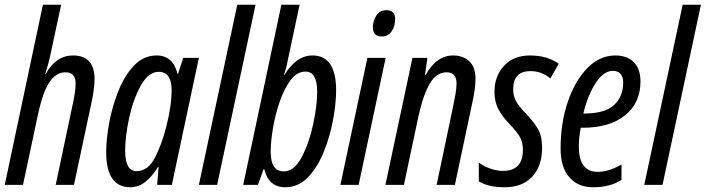

<svg xmlns="http://www.w3.org/2000/svg" viewBox="-20 -780 2977 810"><path d="M77 0 140 -296Q160 -390 188 -432.5Q216 -475 256 -475Q299 -475 299 -428Q299 -406 294.5 -379.5Q290 -353 284 -327L215 0H292L364 -338Q370 -364 374.5 -393.5Q379 -423 379 -445Q379 -546 288 -546Q216 -546 173 -468H171Q178 -491 184.5 -514.5Q191 -538 195 -560L238 -760H161L0 0Z M508 -144Q508 -205 525 -283Q542 -361 574 -419Q606 -477 650 -477Q704 -477 704 -399Q704 -332 680 -240Q663 -173 634 -115.5Q605 -58 556 -58Q508 -58 508 -144ZM647 -76H649L643 0H705L819 -536H753L731 -468H729Q710 -546 641 -546Q586 -546 546 -504Q506 -462 480 -397.5Q454 -333 441 -263.5Q428 -194 428 -138Q428 10 530 10Q565 10 593.5 -13Q622 -36 647 -76Z M896 0 1058 -760H981L819 0Z M1398 -399Q1398 -546 1298 -546Q1230 -546 1180 -464H1178Q1183 -479 1187 -493.5Q1191 -508 1193 -521L1244 -760H1167L1006 0H1068L1092 -66H1095Q1113 10 1184 10Q1239 10 1279.5 -32.5Q1320 -75 1346 -139.5Q1372 -204 1385 -274Q1398 -344 1398 -399ZM1122 -140Q1122 -182 1131.5 -239Q1141 -296 1160 -351Q1179 -406 1206 -442Q1233 -478 1269 -478Q1318 -478 1318 -393Q1318 -334 1301 -255Q1284 -176 1252.5 -116.5Q1221 -57 1177 -57Q1122 -57 1122 -140Z M1647 -700Q1647 -737 1610 -737Q1582 -737 1567.5 -714Q1553 -691 1553 -665Q1553 -626 1591 -626Q1617 -626 1632 -647.5Q1647 -669 1647 -700ZM1493 0 1607 -536H1530L1416 0Z M1684 0 1745 -288Q1765 -379 1793 -427Q1821 -475 1864 -475Q1906 -475 1906 -428Q1906 -409 1901.5 -383Q1897 -357 1892 -333L1822 0H1899L1972 -344Q1978 -370 1982 -397.5Q1986 -425 1986 -446Q1986 -498 1959.5 -522Q1933 -546 1892 -546Q1821 -546 1776 -464H1773L1783 -536H1720L1606 0Z M2267 -156Q2267 -206 2249.5 -236Q2232 -266 2194 -306Q2165 -336 2155 -357Q2145 -378 2145 -404Q2145 -480 2218 -480Q2265 -480 2302 -449L2337 -511Q2289 -546 2216 -546Q2146 -546 2106 -502Q2066 -458 2066 -393Q2066 -351 2082.5 -319.5Q2099 -288 2131 -255Q2164 -221 2175 -198.5Q2186 -176 2186 -148Q2186 -59 2102 -59Q2075 -59 2046.5 -69.5Q2018 -80 2000 -94V-15Q2039 10 2109 10Q2184 10 2225.5 -35Q2267 -80 2267 -156Z M2602 -21V-86Q2548 -55 2502 -55Q2422 -55 2422 -162Q2422 -201 2430 -241H2437Q2552 -241 2617 -293.5Q2682 -346 2682 -436Q2682 -490 2653.5 -518Q2625 -546 2576 -546Q2510 -546 2458 -493Q2406 -440 2375.5 -350.5Q2345 -261 2345 -153Q2345 -75 2381.5 -32.5Q2418 10 2482 10Q2553 10 2602 -21ZM2565 -481Q2609 -481 2609 -431Q2609 -373 2570.5 -337Q2532 -301 2444 -301H2441Q2460 -380 2493.5 -430.5Q2527 -481 2565 -481Z M2775 0 2937 -760H2860L2698 0Z"/></svg>

Font: Noto Sans Display Condensed
Style: Italic
Weight: 400
Width: 3
Designer: Monotype Design team
Foundry: Monotype Imaging Inc.
Version: 1.000